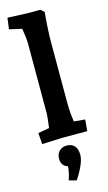

<svg xmlns="http://www.w3.org/2000/svg" viewBox="-151 -810 629 1122"><g transform="rotate(-15 163.0 -249.5)"><path d="M20 -63 88 -75Q97 -145 97 -160V-591Q97 -610 87 -676L11 -693L20 -761L134 -756H218L239 -737Q235 -699 232 -647Q229 -595 229 -561V-190Q229 -131 238 -75L305 -69L299 0H144L25 5ZM137 169Q98 157 98 115Q98 83 116.5 66.5Q135 50 160 50Q191 50 207.5 69Q224 88 224 123Q224 151 206 190Q188 229 165 262L120 250Q136 202 137 169Z"/></g></svg>

Font: Andada Pro ExtraBold
Style: Regular
Weight: 800
Designer: Carolina Giovagnoli
Foundry: Huerta Tipografica
Version: Version 3.005; ttfautohint (v1.8.4)